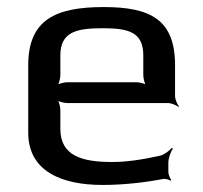

<svg xmlns="http://www.w3.org/2000/svg" viewBox="-20 -514 575 544"><path d="M274 -494C137 -494 60 -458 60 -329V-138C60 -28 156 10 270 10C327 10 385 4 443 -7C449 -8 459 -5 463 -2L465 -5C462 -8 457 -20 457 -26V-53C457 -66 464 -85 470 -93L467 -95C461 -88 446 -76 434 -73C381 -61 336 -55 298 -55C213 -55 151 -72 151 -149V-202C151 -211 147 -228 142 -233L140 -231C145 -226 162 -222 171 -222H456C465 -222 480 -216 485 -211L487 -213C482 -218 476 -233 476 -242V-329C476 -458 407 -494 274 -494ZM272 -434C344 -434 386 -423 386 -357V-301C386 -292 390 -275 395 -270L397 -272C392 -277 375 -281 366 -281H171C162 -281 145 -277 140 -272L142 -270C147 -275 151 -292 151 -301V-357C151 -425 199 -434 272 -434Z"/></svg>

Font: Gamestation Storm
Style: Regular
Weight: 400
Designer: Jonas Hecksher
Foundry: Jonas Hecksher, Playtypeª, e-types AS
Version: Version 1.003